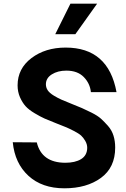

<svg xmlns="http://www.w3.org/2000/svg" viewBox="-20 -1020 687 1050"><path d="M365.2 -1000H511.2L392.1 -833H282.2ZM49.8 -242.2 181.2 -241.2Q208 -130.4 336.9 -129.9Q391.1 -129.9 423.6 -149.9Q456.1 -169.9 457 -210.9Q457 -231 446.5 -249Q436 -267.1 423.6 -278.6Q411.1 -290 383.1 -304.4Q355 -318.8 338.4 -325.4Q321.8 -332 286.1 -346.2Q247.1 -361.3 224.1 -371.6Q201.2 -381.8 169.2 -400.9Q137.2 -419.9 119.6 -439.5Q102.1 -459 89.1 -488.5Q76.2 -518.1 76.2 -553.2Q76.2 -645 152.1 -702.4Q228 -759.8 338.9 -759.8Q572.8 -759.8 617.2 -516.1H477.1Q472.2 -564 438 -598.9Q403.8 -633.8 342.8 -633.8Q295.9 -633.8 263.4 -613.3Q231 -592.8 231 -559.1Q231 -541 241 -526.1Q251 -511.2 274.4 -497.1Q297.9 -482.9 316.4 -474.9Q335 -466.8 372.1 -451.9Q409.2 -437 428 -429Q446.8 -420.9 480.5 -404.1Q514.2 -387.2 532.5 -370.6Q550.8 -354 571.3 -330.6Q591.8 -307.1 600.8 -277.6Q609.9 -248 609.9 -212.9Q609.9 -104 532 -47.1Q454.1 9.8 332 9.8Q210 9.8 135.5 -58.6Q61 -127 49.8 -242.2Z"/></svg>

Font: Oakes Grotesk
Style: Bold
Weight: 700
Designer: Samuel Oakes
Foundry: Samuel Oakes
Version: Version 1.0 | wf-rip DC20170320